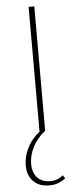

<svg xmlns="http://www.w3.org/2000/svg" viewBox="-62 -691 415 1012"><g transform="rotate(-5 145.0 -184.5)"><path d="M243 259Q224 274 203.5 281.5Q183 289 157 289Q104 289 73 258Q42 227 42 173Q42 129 64 83Q86 37 133 0H130V-658H160V0Q115 36 93 80.5Q71 125 71 169Q71 214 95.5 240.5Q120 267 164 267Q204 267 232 242Z"/></g></svg>

Font: Ysabeau SC Extralight
Style: Regular
Weight: 200
Designer: Christian Thalmann (Catharsis Fonts)
Version: Version 0.003